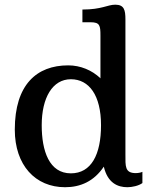

<svg xmlns="http://www.w3.org/2000/svg" viewBox="-20 -781 635 811"><path d="M42.5 -233.4C42.5 -83 129.4 9.8 254.9 9.8C319.8 9.8 377 -15.1 418.5 -77.1C434.6 -7.8 477.5 9.8 518.1 9.8C537.6 9.8 565.9 3.9 581.5 -7.8V-55.2C574.7 -51.8 562.5 -49.8 553.7 -49.8C506.8 -49.8 509.8 -79.1 509.8 -129.9V-698.7C509.8 -738.8 504.4 -761.2 466.8 -761.2C434.1 -761.2 410.2 -740.7 328.1 -740.7V-687H362.8C401.9 -687 404.3 -672.9 404.3 -630.4V-450.2C368.2 -484.9 319.3 -504.9 268.1 -504.9C134.8 -504.9 42.5 -423.3 42.5 -233.4ZM279.3 -48.8C188 -48.8 156.2 -143.1 156.2 -252C156.2 -368.7 202.1 -446.3 279.3 -446.3C356.4 -446.3 406.7 -378.4 406.7 -252C406.7 -128.4 365.7 -48.8 279.3 -48.8Z"/></svg>

Font: Arbutus Slab
Style: Regular
Weight: 400
Designer: Karolina Lach
Foundry: Karolina Lach
Version: Version 1.001